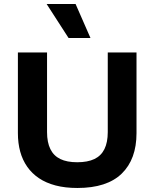

<svg xmlns="http://www.w3.org/2000/svg" viewBox="-20 -921 768 955"><path d="M365 14Q304 14 256.5 1.5Q209 -11 174 -34.5Q139 -58 115.5 -91.5Q92 -125 80.5 -167Q69 -209 69 -259V-660H214V-264Q214 -213 230.5 -179.5Q247 -146 280 -130Q313 -114 364 -114Q416 -114 449.5 -130Q483 -146 499.5 -179.5Q516 -213 516 -264V-660H659V-259Q659 -129 585.5 -57.5Q512 14 365 14ZM321 -732 212 -901H356L430 -732Z"/></svg>

Font: Bricolage Grotesque
Style: Bold
Weight: 700
Designer: Mathieu Triay
Foundry: Atelier Triay
Version: Version 1.001;gftools[0.9.33.dev8+g029e19f]